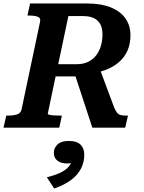

<svg xmlns="http://www.w3.org/2000/svg" viewBox="-48 -730 824 1098"><path d="M375 -320 517 -351 605 -115Q613 -96 621.5 -85.5Q630 -75 642 -72Q654 -69 672 -69H684L668 0H480ZM306 -69 291 0H-28L-12 -69H-1Q28 -69 49 -75.5Q70 -82 75 -103L181 -605Q186 -627 168.5 -634Q151 -641 120 -641H109L124 -710H452Q531 -710 586 -687.5Q641 -665 669.5 -624.5Q698 -584 698 -528Q698 -479 681 -440.5Q664 -402 631.5 -374Q599 -346 553 -329Q507 -312 448 -307Q438 -304 430.5 -301Q423 -298 416.5 -296Q410 -294 403 -293H270L225 -79Q225 -76 234.5 -73.5Q244 -71 259.5 -70Q275 -69 293 -69ZM427 -638H343L285 -363H393Q429 -363 456.5 -376.5Q484 -390 502 -413.5Q520 -437 529 -467.5Q538 -498 538 -534Q538 -567 526.5 -590Q515 -613 490.5 -625.5Q466 -638 427 -638ZM262 348 220 284Q263 273 292 260Q321 247 339 229.5Q357 212 363 187Q365 182 368.5 182Q372 182 375.5 184Q379 186 379 191Q372 197 361.5 201Q351 205 339 205Q301 205 280.5 189Q260 173 260 145Q260 115 281.5 95.5Q303 76 345 76Q391 76 412.5 97Q434 118 434 155Q434 197 415.5 233.5Q397 270 359.5 298.5Q322 327 262 348Z"/></svg>

Font: Roboto Serif SemiBold
Style: Italic
Weight: 600
Italic angle: -10°
Version: Version 1.007